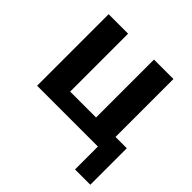

<svg xmlns="http://www.w3.org/2000/svg" viewBox="-173 -644 949 949"><g transform="rotate(45 301.0 -170.0)"><path d="M513 -95V-500H377V-95H196V-500H60V0H485V160H592V-95Z"/></g></svg>

Font: Perun
Style: Bold
Weight: 700
Foundry: Copyright (c) Stefan Peev, Context Ltd, 2016
Version: Version 1.089